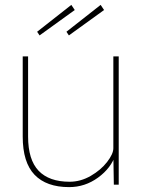

<svg xmlns="http://www.w3.org/2000/svg" viewBox="-20 -756 578 786"><path d="M73 -197V-525H95V-197Q95 -102 138 -57Q181 -12 265 -12Q310 -12 351.5 -36Q393 -60 418.5 -93Q444 -126 444 -149V-525H466V0H446L444 -121L453 -123Q435 -68 381.5 -29Q328 10 263 10Q170 10 121.5 -40.5Q73 -91 73 -197ZM252 -626 392 -736 406 -715 262 -611ZM132 -626 272 -736 286 -715 142 -611Z"/></svg>

Font: Easer Grotesk Variable
Style: Regular
Weight: 400
Designer: Boardeaser, Bonnie Shaver-Troup, Thomas Jockin
Foundry: Lexend
Version: Version 1.001;Glyphs 3.1.2 (3151)